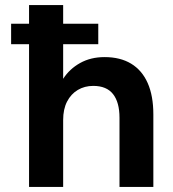

<svg xmlns="http://www.w3.org/2000/svg" viewBox="-20 -740 686 760"><path d="M24 -565V-646H369V-565ZM95 0V-720H230V-428Q255 -467 297 -490.5Q339 -514 394 -514Q456 -514 499 -488Q542 -462 564.5 -411.5Q587 -361 587 -287V0H453V-274Q453 -335 427.5 -367.5Q402 -400 349 -400Q315 -400 288 -384Q261 -368 245.5 -338Q230 -308 230 -265V0Z"/></svg>

Font: DM Sans 16pt
Style: Bold
Weight: 700
Version: Version 4.004;gftools[0.9.30]